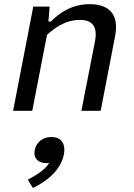

<svg xmlns="http://www.w3.org/2000/svg" viewBox="-20 -546 660 946"><path d="M476 0 547 -367.5C569 -479 513.5 -525.5 422 -525.5C335 -525.5 273.5 -483.5 231 -440H218.5L224.5 -513.5H144L44.5 0H139L211.5 -374C259 -418.5 312.5 -448 372.5 -448C424.5 -448 464 -426 448 -342.5L381 0ZM210 258C214 258 218 257.5 222.5 257C200 292.5 160.5 316 116.5 339.5L142 380C210 348.5 279.5 292 294.5 216C306 156.5 276.5 129 233.5 129C194 129 159 152.5 151 193.5C143 233.5 168 258 210 258Z"/></svg>

Font: Monaspace Neon
Style: Italic
Weight: 400
Italic angle: -11°
Designer: Riley Cran & the Lettermatic Team
Foundry: Lettermatic
Version: Version 1.200 (Monaspace Neon)